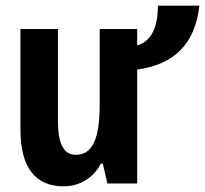

<svg xmlns="http://www.w3.org/2000/svg" viewBox="-20 -646 722 676"><path d="M682 -626H536C536 -547 511 -500 463 -486V-544H331V-283C331 -185 318 -101 247 -101C203 -101 184 -142 184 -221V-544H52V-189C52 -57 104 10 204 10C262 10 310 -21 335 -70H342L358 0H463V-401C594 -419 667 -492 682 -626Z"/></svg>

Font: Kathrein 77 Bold Condensed
Style: Regular
Weight: 700
Width: 3
Designer: Lazydogs Typefoundry, based on Open Sans by Ascender Corporation
Foundry: Lazydogs Typefoundry
Version: Version 1.003;PS 001.003;hotconv 1.0.88;makeotf.lib2.5.64775